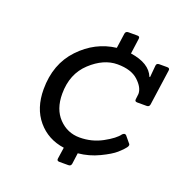

<svg xmlns="http://www.w3.org/2000/svg" viewBox="-119 -740 813 857"><g transform="rotate(20 287.0 -311.5)"><path d="M298 13H255Q242 13 244 1L252 -53Q174 -64 126 -121Q78 -178 78 -268Q78 -388 150.5 -464.5Q223 -541 322 -553L332 -624Q334 -636 347 -636H390Q402 -636 400 -624L390 -551Q480 -538 503 -481H506L511 -537Q512 -549 525 -549H563Q576 -549 574 -537L550 -367Q548 -355 536 -355H491Q478 -355 480 -367L482 -384Q483 -388 483 -393Q483 -423 449.5 -454Q416 -485 350.5 -485Q285 -485 224 -428.5Q163 -372 163 -277Q163 -204 203.5 -162Q244 -120 302 -120Q360 -120 409.5 -147Q459 -174 476 -198Q486 -208 494 -201L518 -172Q527 -165 517.5 -152Q508 -139 486.5 -120Q465 -101 418 -78.5Q371 -56 319 -51L312 1Q310 13 298 13Z"/></g></svg>

Font: Sanchez
Style: Italic
Weight: 400
Designer: Daniel Hernández
Foundry: LatinoType
Version: Version 1.001